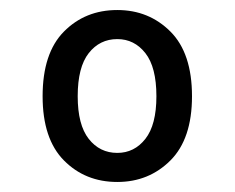

<svg xmlns="http://www.w3.org/2000/svg" viewBox="-20 -735 468 383"><path d="M214 -372Q150 -372 107.5 -415Q65 -458 65 -543Q65 -629 107.5 -672Q150 -715 214 -715Q277 -715 320 -672Q363 -629 363 -543Q363 -458 320 -415Q277 -372 214 -372ZM214 -430Q248 -430 270 -458Q292 -486 292 -543Q292 -601 270 -629Q248 -657 214 -657Q179 -657 157 -629Q135 -601 135 -543Q135 -486 157 -458Q179 -430 214 -430Z"/></svg>

Font: Orienta
Style: Regular
Weight: 400
Designer: Eduardo Rodriguez Tunni
Foundry: Eduardo Rodriguez Tunni
Version: Version 1.002; ttfautohint (v1.8.4.7-5d5b);gftools[0.9.23]